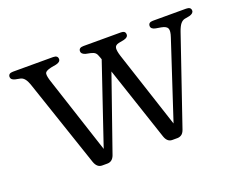

<svg xmlns="http://www.w3.org/2000/svg" viewBox="-83 -614 962 771"><g transform="rotate(-20 398.0 -229.0)"><path d="M258 9.5H236Q214.5 9.5 205 -17L77.5 -394.5Q66.5 -426 48 -430.5L25.5 -435Q8 -439.5 8 -451.5Q8 -467 28 -467H199.5Q219.5 -467 219.5 -451.5Q219.5 -439 200.5 -434.5L178.5 -430.5Q152.5 -425 150.8 -414Q149 -403 158 -376.5L264.5 -51L380 -392L376.5 -402Q372 -416 366.2 -421.5Q360.5 -427 348.5 -430L326.5 -434.5Q309 -440 309 -451.5Q309 -467 329 -467H489.5Q508.5 -467 508.5 -451.5Q508.5 -439 490 -434.5L467 -430Q451 -426.5 449.5 -414.5Q448 -402.5 455.5 -379L563 -51L671 -379.5Q679.5 -404.5 675 -415.5Q670.5 -426.5 649 -430.5L625.5 -434.5Q606.5 -438.5 606.5 -451.5Q606.5 -467 626 -467H768Q788.5 -467 788.5 -451.5Q788.5 -439.5 770 -434.5L748.5 -430.5Q738.5 -428 730.8 -418.5Q723 -409 715.5 -387.5L588 -14.5Q583 -1 575 4.2Q567 9.5 557.5 9.5H535.5Q514.5 9.5 505.5 -16.5L400 -332.5L289 -14.5Q280 9.5 258 9.5Z"/></g></svg>

Font: Fraunces 9pt S050 Light
Style: Regular
Weight: 300
Version: Version 1.000; ttfautohint (v1.8.3)